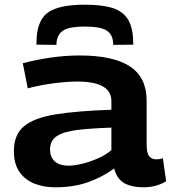

<svg xmlns="http://www.w3.org/2000/svg" viewBox="-20 -787 730 817"><path d="M39 -144Q39 -214 82.5 -250Q126 -286 217.5 -300.5Q309 -315 454 -320V-357Q454 -440 309 -440Q265 -440 207.5 -432.5Q150 -425 98 -411L77 -518Q134 -533 196.5 -542Q259 -551 318 -551Q463 -551 533.5 -504Q604 -457 604 -359V-173Q604 -135 615 -122Q626 -109 645 -109Q651 -109 658.5 -110Q666 -111 673 -114L687 -16Q646 10 590 10Q542 10 510 -7Q478 -24 466 -70Q415 -33 354 -11.5Q293 10 214 10Q165 10 125.5 -6Q86 -22 62.5 -56Q39 -90 39 -144ZM193 -152Q193 -117 214 -99.5Q235 -82 271 -82Q296 -82 329 -90Q362 -98 395.5 -112.5Q429 -127 454 -148V-244Q367 -241 309 -234Q251 -227 222 -208Q193 -189 193 -152ZM341 -767Q408 -767 452 -755Q496 -743 519 -712.5Q542 -682 546 -627Q547 -614 547 -597L462 -596Q462 -600 461.5 -603.5Q461 -607 461 -610Q457 -644 430.5 -659Q404 -674 341 -674Q278 -674 252 -659Q226 -644 221 -610Q221 -607 220.5 -603.5Q220 -600 220 -596L135 -597Q135 -605 135.5 -612.5Q136 -620 136 -628Q142 -708 189.5 -737.5Q237 -767 341 -767Z"/></svg>

Font: Georama Extended SemiBold
Style: Regular
Weight: 600
Width: 7
Designer: Jean-Baptiste Levee
Foundry: Production Type
Version: Version 1.000